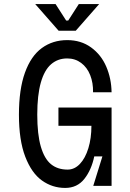

<svg xmlns="http://www.w3.org/2000/svg" viewBox="-20 -913 640 943"><path d="M429 -295H267V-385H528V0H438L483 -145H443Q429 -78 394 -34Q359 10 300 10Q237 10 186 -26.5Q135 -63 104 -143.5Q73 -224 73 -350Q73 -474 102.5 -556Q132 -638 185.5 -677Q239 -716 310 -716Q378 -716 427.5 -680Q477 -644 502 -585.5Q527 -527 528 -460H437Q438 -506 423 -544Q408 -582 378.5 -604Q349 -626 310 -626Q264 -626 231 -597.5Q198 -569 180.5 -507.5Q163 -446 163 -350Q163 -253 180.5 -193Q198 -133 230.5 -106.5Q263 -80 312 -80Q346 -80 372.5 -108Q399 -136 414 -185Q429 -234 429 -295ZM305 -812H315L367 -893H467L352 -762H268L153 -893H253Z"/></svg>

Font: Fliege Mono Thin
Style: Regular
Weight: 100
Version: Version 0.020;Glyphs 3.3 (3306)